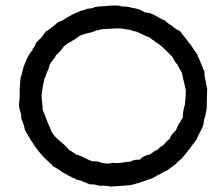

<svg xmlns="http://www.w3.org/2000/svg" viewBox="-20 -686 827 708"><path d="M100 -506 105 -510Q107 -513 109.5 -519.5Q112 -526 113 -528Q116 -532 122.5 -538Q129 -544 132 -547Q135 -550 140 -557.5Q145 -565 148 -569Q163 -577 195 -605Q205 -607 218 -615.5Q231 -624 236 -626Q242 -631 257 -637Q272 -643 277 -646Q278 -646 291 -649Q293 -650 297.5 -652Q302 -654 304 -654Q306 -654 311.5 -654.5Q317 -655 320 -656Q322 -656 325.5 -658Q329 -660 331 -660Q344 -663 362 -663Q399 -667 419 -665Q421 -665 424.5 -663.5Q428 -662 430 -662H444Q452 -661 468 -657Q481 -655 491 -652Q503 -648 515 -640Q534 -640 556.5 -626.5Q579 -613 588 -611Q599 -599 614 -591Q625 -580 643 -572Q648 -565 659.5 -551Q671 -537 676 -529Q683 -522 692.5 -507Q702 -492 707 -487Q708 -480 713.5 -470Q719 -460 720 -454Q723 -449 727 -438Q731 -427 734 -422Q733 -409 737.5 -390.5Q742 -372 742 -364Q744 -364 744 -362Q742 -296 742 -285Q741 -280 740 -275Q739 -270 738 -264Q737 -258 736 -254Q736 -253 734.5 -250.5Q733 -248 733 -247Q732 -244 731.5 -236Q731 -228 729 -224Q727 -215 717.5 -198.5Q708 -182 706 -173Q661 -113 657 -110Q654 -104 643 -95.5Q632 -87 629 -82L597 -58Q590 -56 578 -48.5Q566 -41 559 -39Q547 -29 521 -22Q514 -18 479 -8Q467 -4 452 -2.5Q437 -1 417 0Q397 1 387 2Q369 -2 346 -1Q324 -8 312 -6Q308 -8 300 -11Q292 -14 288 -16H283L282 -19Q276 -21 264 -23Q262 -24 260 -25.5Q258 -27 257 -27Q247 -30 212 -50Q209 -52 196.5 -60.5Q184 -69 176 -72Q172 -79 160.5 -88.5Q149 -98 146 -102Q111 -136 72 -206Q68 -228 58 -250Q60 -259 55 -274Q50 -289 50 -295Q50 -303 52 -321Q52 -366 56 -399Q59 -406 66 -436Q80 -476 91 -490L94 -495Q95 -496 97 -498L99 -499Q100 -500 100 -502.5Q100 -505 100 -506ZM663 -359V-362Q662 -371 657.5 -387Q653 -403 652 -414Q650 -416 651 -417Q637 -441 635 -447Q624 -458 616 -476Q613 -479 591 -501Q569 -523 554 -531Q551 -534 543 -539Q535 -544 532 -548Q522 -551 506.5 -558.5Q491 -566 484 -569Q473 -571 455 -577Q449 -577 439 -579Q429 -581 424 -581Q413 -582 389 -580Q385 -580 373.5 -579.5Q362 -579 356 -578Q353 -578 346 -576Q339 -574 337 -574L318 -567Q313 -566 304.5 -564Q296 -562 289.5 -560Q283 -558 279 -556Q273 -554 263 -546Q253 -538 247 -536Q244 -533 236.5 -529.5Q229 -526 228 -525Q220 -517 217 -517Q202 -495 186 -482Q184 -475 175.5 -465Q167 -455 165 -451Q163 -447 160.5 -437Q158 -427 154 -422Q153 -420 149.5 -409Q146 -398 143 -394Q142 -385 138 -367Q138 -364 136 -354.5Q134 -345 134 -340Q133 -335 134 -325Q135 -315 135 -312L138 -279Q142 -271 154 -239Q156 -233 162 -220.5Q168 -208 170 -200Q180 -187 181 -184Q207 -160 216 -153Q235 -134 236 -132Q242 -130 261 -116Q274 -113 294 -103Q314 -93 321 -91H339Q372 -78 397 -86Q409 -83 431.5 -86.5Q454 -90 460 -90Q477 -99 495 -97Q510 -113 532 -116Q547 -128 561 -134Q565 -140 586 -154Q595 -167 605 -173Q611 -190 629 -206Q636 -224 640 -230Q643 -233 647 -241Q651 -249 654 -252Q654 -277 662 -301Q662 -303 665 -337V-358Q665 -359 663 -359Z"/></svg>

Font: FuturaRenner
Style: Regular
Weight: 400
Designer: BSozoo
Foundry: BSozoo
Version: Version 1.001;PS 001.001;hotconv 1.0.70;makeotf.lib2.5.58329